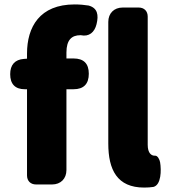

<svg xmlns="http://www.w3.org/2000/svg" viewBox="-20 -833 770 867"><path d="M647 -489V-758C647 -783 631 -799 606 -799H558H534C495 -799 469 -773 469 -734V-185C469 -66 509 14 631 14C647 14 661 13 673 11C708 2 709 -64 703 -100C701 -112 692 -131 680 -130C679 -130 679 -130 678 -130C664 -130 647 -141 647 -179ZM280 -215V-430H312C358 -430 381 -454 381 -500C381 -546 358 -569 312 -569H280V-596C280 -653 304 -674 343 -674C344 -674 344 -674 345 -674C382 -666 407 -687 416 -724C426 -765 421 -797 380 -808C361 -811 340 -813 317 -813C159 -813 102 -711 102 -591V-568L88 -567C47 -564 26 -540 26 -498C26 -454 48 -430 92 -430H102V-41C102 -16 118 0 143 0H191H215C254 0 280 -26 280 -65Z"/></svg>

Font: GenSenRounded2 TW H
Style: Regular
Weight: 900
Version: Version 2.100;PS 2.1;hotconv 16.6.51;makeotf.lib2.5.65220 DE